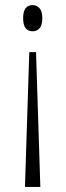

<svg xmlns="http://www.w3.org/2000/svg" viewBox="-20 -551 260 762"><path d="M71.8 -479Q71.8 -530.8 109.9 -530.8Q125.5 -530.8 136.7 -518.6Q147.9 -506.3 147.9 -479Q147.9 -450.7 136.7 -438.5Q126 -426.8 109.9 -426.8Q71.8 -426.8 71.8 -479ZM140.1 190.9H79.1L96.2 -344.2H123Z"/></svg>

Font: Germano
Style: Regular
Weight: 300
Width: 3
Foundry: Ascender Corporation
Version: Version 1.10; ttfautohint (v1.5)